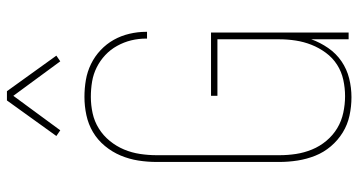

<svg xmlns="http://www.w3.org/2000/svg" viewBox="-254 -746 1009 540"><g transform="rotate(-90 250.0 -476.5)"><path d="M246 8Q220 8 194.5 2.5Q169 -3 147 -16.5Q125 -30 108 -50Q91 -70 81.5 -94Q72 -118 68 -143.5Q64 -169 64 -195V-540Q64 -566 68 -591.5Q72 -617 82 -641Q92 -665 109 -685.5Q126 -706 148 -719Q170 -732 195.5 -737.5Q221 -743 247 -743Q271 -743 294.5 -739Q318 -735 339.5 -724.5Q361 -714 378.5 -697.5Q396 -681 407.5 -660.5Q419 -640 424.5 -616.5Q430 -593 430 -570V-567H411V-569Q411 -591 406 -611.5Q401 -632 390.5 -651Q380 -670 364.5 -684.5Q349 -699 330 -708.5Q311 -718 290 -721.5Q269 -725 247 -725Q224 -725 201 -720Q178 -715 158 -702.5Q138 -690 123 -671.5Q108 -653 99 -631.5Q90 -610 86.5 -586.5Q83 -563 83 -540V-195Q83 -171 86.5 -148Q90 -125 99 -103Q108 -81 123.5 -62.5Q139 -44 159 -32Q179 -20 202.5 -15Q226 -10 249 -10Q272 -10 295 -15Q318 -20 337.5 -32.5Q357 -45 371 -64Q385 -83 393.5 -104.5Q402 -126 405.5 -149Q409 -172 409 -195V-369H250V-387H428V0H409V-105Q400 -80 384.5 -57.5Q369 -35 347 -20Q325 -5 299 1.5Q273 8 246 8ZM153 -811 137 -822 237 -961H263L363 -822L347 -811L250 -943Z"/></g></svg>

Font: Iosevka Curly Thin
Style: Regular
Weight: 100
Monospace: yes
Designer: Belleve Invis
Foundry: Belleve Invis
Version: Version 22.1.2; ttfautohint (v1.8.4)